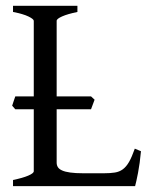

<svg xmlns="http://www.w3.org/2000/svg" viewBox="-20 -635 516 655"><path d="M460.9 -119.1Q457 -76.7 450.9 -45.4Q444.8 -14.2 440.9 0H24.4V-21Q57.6 -27.8 76.4 -35.9Q95.2 -43.9 95.2 -50.8V-262.2H32.2L21.5 -274.4Q23.9 -281.7 26.6 -290Q29.3 -298.3 32.2 -306.2H95.2V-564Q95.2 -569.8 77.4 -578.6Q59.6 -587.4 24.4 -594.2V-615.2H244.1V-594.2Q210.9 -587.4 192.1 -579.1Q173.3 -570.8 173.3 -564V-306.2H290.5L302.7 -294.9L290.5 -262.2H173.3V-80.1Q173.3 -71.3 177.5 -64.7Q181.6 -58.1 191.9 -53.5Q202.1 -48.8 219.7 -46.4Q237.3 -43.9 264.2 -43.9H334Q356.4 -43.9 371.8 -46.4Q387.2 -48.8 398.9 -57.4Q410.6 -65.9 420.2 -82.5Q429.7 -99.1 439.9 -127.9Z"/></svg>

Font: Noto Serif Devanagari
Style: Bold
Weight: 700
Designer: Monotype Design Team
Foundry: Monotype Imaging Inc.
Version: Version 1.01